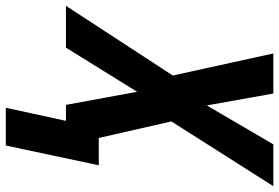

<svg xmlns="http://www.w3.org/2000/svg" viewBox="-228 -584 961 661"><g transform="rotate(90 252.5 -253.5)"><path d="M293 207 338 0H283L238 -245L86 0H-58L182 -368L106 -714H244L285 -485L419 -714H563L340 -363L397 -113H491L423 207Z"/></g></svg>

Font: Noto Sans Condensed
Style: Bold Italic
Weight: 700
Width: 3
Italic angle: -12°
Designer: Monotype Design Team
Foundry: Monotype Imaging Inc.
Version: Version 2.013; ttfautohint (v1.8.4.7-5d5b)